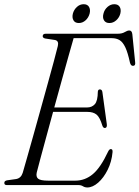

<svg xmlns="http://www.w3.org/2000/svg" viewBox="-21 -856 645 888"><path d="M342 0H10.5Q-1.5 0 -1 -10.5Q-1 -19.5 11.5 -22L54 -28Q76 -32 84 -56.5Q91.5 -82 104.5 -128Q117.5 -174 133.8 -231.8Q150 -289.5 167 -351Q184 -412.5 200 -470Q216 -527.5 228.2 -573Q240.5 -618.5 246.5 -643.5Q252 -667 233.5 -671L187.5 -678Q176.5 -681 176.5 -688.5Q176.5 -700 190.5 -700H523.5Q543.5 -700 555.8 -707.5Q568 -715 577 -715Q589 -715 591 -698L604 -569Q606.5 -552 595 -551.5Q584 -550.5 580 -566.5Q570 -613 558.5 -637.2Q547 -661.5 532 -670.5Q517 -679.5 496 -679.5H319.5Q311 -650.5 296.8 -599.8Q282.5 -549 265.2 -486.5Q248 -424 230 -359H382Q404 -359 417.5 -374Q431 -389 431.5 -432Q432.5 -442.5 441 -442.5Q450.5 -442.5 452.5 -430.5L473 -281.5Q475 -265 464.5 -264Q456 -263.5 452 -276Q441 -313 425.8 -325.8Q410.5 -338.5 383.5 -338.5H224.5Q208 -278 192.8 -222Q177.5 -166 166 -123.2Q154.5 -80.5 149 -58.5Q144.5 -39 155 -29.8Q165.5 -20.5 202.5 -20.5H327Q372.5 -20.5 408.5 -50.8Q444.5 -81 479 -155Q484.5 -166.5 491.5 -166.5Q501 -166.5 499.5 -152Q495.5 -108 477 -70.8Q458.5 -33.5 433 -11.2Q407.5 11 383 11Q371.5 11 362.8 5.5Q354 0 342 0ZM343.5 -749.5Q326 -749.5 318.8 -762Q311.5 -774.5 316 -793Q321 -811.5 334.8 -824Q348.5 -836.5 366 -836.5Q383.5 -836.5 390.8 -824Q398 -811.5 393.5 -793Q388.5 -774.5 374.8 -762Q361 -749.5 343.5 -749.5ZM485 -749.5Q467.5 -749.5 460 -762Q452.5 -774.5 457.5 -793Q462 -811.5 476.2 -824Q490.5 -836.5 507.5 -836.5Q525.5 -836.5 532.8 -824Q540 -811.5 535.5 -793Q530.5 -774.5 516.5 -762Q502.5 -749.5 485 -749.5Z"/></svg>

Font: Fraunces 144pt S050 Light
Style: Italic
Weight: 300
Italic angle: -16°
Version: Version 1.000; ttfautohint (v1.8.3)